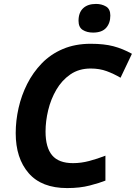

<svg xmlns="http://www.w3.org/2000/svg" viewBox="-20 -948 692 978"><path d="M322 10Q192 10 126 -66Q60 -142 60 -270Q60 -333 74.5 -397.5Q89 -462 118.5 -520.5Q148 -579 193 -625.5Q238 -672 300.5 -698.5Q363 -725 442 -725Q510 -725 557.5 -712.5Q605 -700 652 -674L594 -552Q560 -572 523.5 -585.5Q487 -599 442 -599Q382 -599 338.5 -569Q295 -539 267 -491Q239 -443 225.5 -387Q212 -331 212 -278Q212 -197 245.5 -157Q279 -117 352 -117Q393 -117 434.5 -128Q476 -139 517 -155V-28Q487 -16 437 -3Q387 10 322 10ZM454 -782Q423 -782 401.5 -795.5Q380 -809 380 -842Q380 -884 403.5 -906Q427 -928 469 -928Q498 -928 520 -915Q542 -902 542 -869Q542 -830 520.5 -806Q499 -782 454 -782Z"/></svg>

Font: Noto IKEA Latin
Style: Bold Italic
Weight: 700
Italic angle: -12°
Designer: Monotype Design Team
Foundry: Monotype Imaging Inc.
Version: Version 1.0